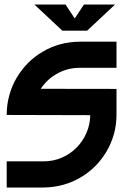

<svg xmlns="http://www.w3.org/2000/svg" viewBox="-20 -833 547 853"><path d="M132.8 -813H271L312 -751L353 -813H491.2L367.2 -696.8H256.8ZM497.6 -438V-323.7Q497.6 -279.8 486.3 -237.8Q474.6 -196.3 453.6 -160.6Q431.6 -123.5 403.3 -95.2Q374.5 -66.4 338.4 -44.9Q303.2 -23.9 261.7 -12.2Q221.7 -1 176.8 0H9.8V-116.2H173.3Q216.8 -116.2 253.9 -132.3Q291.5 -148.4 319.3 -176.3Q346.7 -203.6 363.8 -241.7Q380.4 -279.8 380.9 -321.3L9.8 -322.3V-323.7Q9.8 -368.2 21.5 -410.2Q33.2 -452.6 54.2 -487.8Q75.2 -522.9 104.5 -553.2Q132.8 -581.5 169.9 -603.5Q205.6 -624.5 247.1 -636.2Q288.1 -647 333 -647.9H497.6V-531.7H334.5Q306.2 -531.7 282.2 -525.4Q256.8 -519 234.9 -506.3Q211.9 -494.1 193.8 -477.1Q174.8 -459.5 161.1 -438.5Z"/></svg>

Font: Sangha Kali
Style: Regular
Weight: 400
Designer: Seslavinskaya Anna
Foundry: Popkern
Version: Version 2.000;PS 002.000;hotconv 1.0.88;makeotf.lib2.5.64775